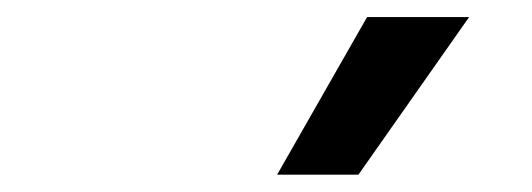

<svg xmlns="http://www.w3.org/2000/svg" viewBox="-20 -815 626 226"><path d="M306.2 -609.4 412.1 -794.9H532.2L401.9 -609.4Z"/></svg>

Font: CaskaydiaCove NFP
Style: Italic
Weight: 400
Italic angle: -10°
Designer: Aaron Bell
Foundry: Saja Typeworks
Version: Version 2111.001; VTT 6.35;Nerd Fonts 3.1.1